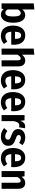

<svg xmlns="http://www.w3.org/2000/svg" viewBox="1787 -2583 812 4426"><g transform="rotate(90 2193.0 -370.0)"><path d="M504 -265Q504 -180 481 -116.5Q458 -53 415 -18.5Q372 16 314 16Q276 16 244 -1.5Q212 -19 189 -51L182 0H59V-741L198 -756V-475Q220 -508 254 -527Q288 -546 328 -546Q412 -546 458 -473.5Q504 -401 504 -265ZM360 -265Q360 -366 340 -404Q320 -442 282 -442Q258 -442 236.5 -424.5Q215 -407 198 -378V-140Q212 -115 232 -101Q252 -87 275 -87Q315 -87 337.5 -128Q360 -169 360 -265Z M1009 -223H711Q717 -148 744 -118Q771 -88 819 -88Q850 -88 878 -98.5Q906 -109 937 -133L994 -55Q913 16 809 16Q693 16 631.5 -58Q570 -132 570 -262Q570 -390 628.5 -468Q687 -546 794 -546Q897 -546 954.5 -476.5Q1012 -407 1012 -277Q1012 -268 1009 -223ZM876 -317Q876 -384 856.5 -417.5Q837 -451 795 -451Q756 -451 735.5 -419Q715 -387 711 -310H876Z M1510 -391V0H1371V-371Q1371 -409 1359.5 -425Q1348 -441 1326 -441Q1282 -441 1240 -367V0H1101V-741L1240 -755V-470Q1269 -508 1301.5 -527Q1334 -546 1376 -546Q1439 -546 1474.5 -504.5Q1510 -463 1510 -391Z M2036 -223H1738Q1744 -148 1771 -118Q1798 -88 1846 -88Q1877 -88 1905 -98.5Q1933 -109 1964 -133L2021 -55Q1940 16 1836 16Q1720 16 1658.5 -58Q1597 -132 1597 -262Q1597 -390 1655.5 -468Q1714 -546 1821 -546Q1924 -546 1981.5 -476.5Q2039 -407 2039 -277Q2039 -268 2036 -223ZM1903 -317Q1903 -384 1883.5 -417.5Q1864 -451 1822 -451Q1783 -451 1762.5 -419Q1742 -387 1738 -310H1903Z M2541 -223H2243Q2249 -148 2276 -118Q2303 -88 2351 -88Q2382 -88 2410 -98.5Q2438 -109 2469 -133L2526 -55Q2445 16 2341 16Q2225 16 2163.5 -58Q2102 -132 2102 -262Q2102 -390 2160.5 -468Q2219 -546 2326 -546Q2429 -546 2486.5 -476.5Q2544 -407 2544 -277Q2544 -268 2541 -223ZM2408 -317Q2408 -384 2388.5 -417.5Q2369 -451 2327 -451Q2288 -451 2267.5 -419Q2247 -387 2243 -310H2408Z M2937 -537 2914 -403Q2893 -409 2872 -409Q2830 -409 2807.5 -377.5Q2785 -346 2772 -281V0H2633V-530H2754L2765 -433Q2783 -486 2815 -515Q2847 -544 2890 -544Q2916 -544 2937 -537Z M3324 -482 3272 -405Q3213 -445 3157 -445Q3126 -445 3109.5 -431.5Q3093 -418 3093 -395Q3093 -378 3101 -367Q3109 -356 3130 -345Q3151 -334 3194 -320Q3269 -295 3305 -257Q3341 -219 3341 -154Q3341 -75 3281 -29.5Q3221 16 3130 16Q3070 16 3019.5 -4.5Q2969 -25 2932 -60L2999 -135Q3063 -85 3125 -85Q3160 -85 3179.5 -100.5Q3199 -116 3199 -144Q3199 -165 3191 -178Q3183 -191 3161.5 -202Q3140 -213 3096 -228Q3022 -254 2988.5 -291.5Q2955 -329 2955 -387Q2955 -432 2978.5 -468Q3002 -504 3046 -525Q3090 -546 3149 -546Q3201 -546 3245.5 -529.5Q3290 -513 3324 -482Z M3831 -223H3533Q3539 -148 3566 -118Q3593 -88 3641 -88Q3672 -88 3700 -98.5Q3728 -109 3759 -133L3816 -55Q3735 16 3631 16Q3515 16 3453.5 -58Q3392 -132 3392 -262Q3392 -390 3450.5 -468Q3509 -546 3616 -546Q3719 -546 3776.5 -476.5Q3834 -407 3834 -277Q3834 -268 3831 -223ZM3698 -317Q3698 -384 3678.5 -417.5Q3659 -451 3617 -451Q3578 -451 3557.5 -419Q3537 -387 3533 -310H3698Z M4332 -391V0H4193V-371Q4193 -409 4181.5 -425Q4170 -441 4148 -441Q4104 -441 4062 -367V0H3923V-530H4044L4054 -464Q4085 -505 4119 -525.5Q4153 -546 4198 -546Q4261 -546 4296.5 -504.5Q4332 -463 4332 -391Z"/></g></svg>

Font: Fira Sans Condensed SemiBold
Style: Regular
Weight: 600
Width: 3
Designer: bBox Type GmbH & Carrois Corporate GbR & Edenspiekermann AG
Foundry: bBox Type GmbH & Carrois Corporate GbR & Edenspiekermann AG
Version: Version 4.301